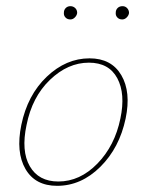

<svg xmlns="http://www.w3.org/2000/svg" viewBox="-20 -599 476 622"><path d="M208 -536Q198 -536 192 -542.5Q186 -549 187 -558Q187 -567 193 -573Q199 -579 208 -579Q217 -579 223.5 -573Q230 -567 230 -557Q229 -549 222.5 -542.5Q216 -536 208 -536ZM376 -536Q366 -536 360 -542.5Q354 -549 355 -558Q355 -567 361 -573Q367 -579 377 -579Q386 -579 392 -572.5Q398 -566 398 -557Q397 -549 390.5 -542.5Q384 -536 376 -536ZM165 3Q94 3 62.5 -51.5Q31 -106 49 -194Q69 -291 131.5 -350.5Q194 -410 270 -410Q341 -410 373 -355.5Q405 -301 387 -215Q367 -120 305 -58.5Q243 3 165 3ZM169 -11Q239 -11 295.5 -69Q352 -127 370 -215Q387 -295 360 -345.5Q333 -396 268 -396Q200 -396 142 -340.5Q84 -285 66 -194Q48 -110 76.5 -60.5Q105 -11 169 -11Z"/></svg>

Font: EauTest Thin
Style: Italic
Weight: 250
Italic angle: -12°
Designer: Christian Thalmann (Catharsis Fonts)
Version: Version 0.001;PS 000.001;hotconv 1.0.88;makeotf.lib2.5.64775